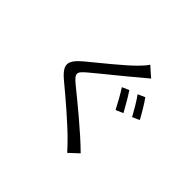

<svg xmlns="http://www.w3.org/2000/svg" viewBox="-189 -1059 1378 1378"><g transform="rotate(45 500.0 -369.5)"><path d="M691 -738 616 -804C605 -785 579 -757 559 -737C491 -668 340 -548 264 -485C174 -409 163 -366 257 -287C351 -210 502 -80 573 -8C597 16 621 41 642 65L713 -1C607 -107 430 -250 339 -324C274 -378 275 -394 336 -445C409 -507 553 -621 622 -681C639 -695 670 -721 691 -738ZM756 -614 702 -590C730 -552 767 -488 790 -446L844 -470C823 -510 782 -579 756 -614ZM639 -569 586 -546C612 -507 649 -439 670 -398L726 -422C705 -460 664 -532 639 -569Z"/></g></svg>

Font: DAIFUKU Sans JP
Style: Regular
Weight: 400
Designer: Original font ‘Source Han Sans JP’ : Ryoko NISHIZUKA  (kana, bopomofo & ideographs); Paul D. Hunt (Latin, Greek & Cyrill
Foundry: Daifuku
Version: Version 1.001